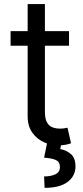

<svg xmlns="http://www.w3.org/2000/svg" viewBox="-20 -696 403 929"><path d="M314 -545.4V-474.6H31.2V-545.4ZM113.8 -676.3H197.3V-156.2Q197.3 -120.6 207.8 -103Q218.3 -85.4 234.9 -79.6Q251.5 -73.7 270 -73.7Q283.7 -73.7 292.5 -75.4Q301.3 -77.1 306.6 -78.1L323.7 -2.9Q315.4 0.5 300 3.9Q284.7 7.3 261.2 7.3Q225.6 7.3 191.9 -8.1Q158.2 -23.4 136 -54.7Q113.8 -85.9 113.8 -133.3ZM207.5 -2.9H276.9L271.5 25.4Q299.3 29.8 322.3 48.8Q345.2 67.9 345.2 109.4Q345.2 155.3 307.4 184.1Q269.5 212.9 195.8 212.9L193.4 157.7Q226.6 157.7 248.3 147.2Q270 136.7 270 112.3Q270 87.9 251.7 78.9Q233.4 69.8 193.4 66.9Z"/></svg>

Font: Sahel VF Regular
Style: Regular
Weight: 400
Foundry: Saber Rastikerdar (saber.rastikerdar@gmail.com)
Version: Version 3.4.0